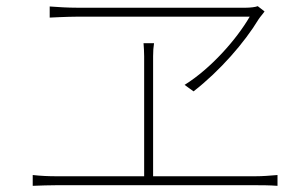

<svg xmlns="http://www.w3.org/2000/svg" viewBox="-20 -656 996 622"><path d="M86 -54C114 -55 138 -56 163 -56H807C823 -56 854 -56 879 -54V-89C854 -87 832 -85 807 -85H476V-474C476 -491 477 -502 479 -516H445C446 -502 447 -488 447 -474V-85H163C138 -85 113 -86 86 -89ZM141 -599C141 -599 199 -602 231 -602H789C746 -528 663 -434 578 -381L607 -360C693 -427 772 -518 818 -594C824 -603 831 -610 837 -619L815 -636C808 -633 790 -631 776 -631H231C199 -631 168 -633 141 -635Z"/></svg>

Font: Kinto Sans Thin
Style: Regular
Weight: 100
Designer: Authors: Ryoko NISHIZUKA  (kana & ideographs); Paul D. Hunt (Latin, Greek & Cyrillic); Wenlong ZHANG  (bopomofo); Sandol
Foundry: Adobe Systems Incorporated, ookami Inc.
Version: Version 0.001